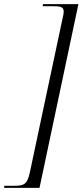

<svg xmlns="http://www.w3.org/2000/svg" viewBox="-73 -780 399 928"><path d="M-53 128H118L306 -760H135L133 -750H183C218 -750 235 -747 235 -724C235 -716 233 -706 230 -694L72 50C59 113 42 118 -6 118H-52Z"/></svg>

Font: Noto Serif Display Condensed Light
Style: Italic
Weight: 300
Width: 3
Italic angle: -12°
Designer: Monotype Design Team
Foundry: Monotype Imaging Inc.
Version: Version 2.009